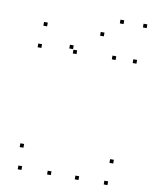

<svg xmlns="http://www.w3.org/2000/svg" viewBox="-94 -926 807 1007"><g transform="rotate(10 310.0 -423.0)"><path d="M394.2 -755V-775H374.2V-755ZM92.2 -755V-775H72.2V-755ZM82.2 -638.4V-658.4H62.2V-638.4ZM269.3 -638.4V-658.4H249.3V-638.4ZM246.8 -660.9V-680.9H226.8V-660.9ZM246.8 10V-10H226.8V10ZM394.2 10V-10H374.2V10ZM548.5 10V-10H528.5V10ZM558.5 -106.6V-126.6H538.5V-106.6ZM80.5 -106.6V-126.6H60.5V-106.6ZM90.5 10V-10H70.5V10ZM587.5 -643.5V-663.5H567.5V-643.5ZM608 -836.5V-856.5H588V-836.5ZM485 -836.5V-856.5H465V-836.5ZM476.5 -643.5V-663.5H456.5V-643.5Z"/></g></svg>

Font: Monaspace Argon Dots Var
Style: Regular
Weight: 400
Designer: Riley Cran and the Lettermatic Team
Version: Version 1.100 (Monaspace Argon Dots)